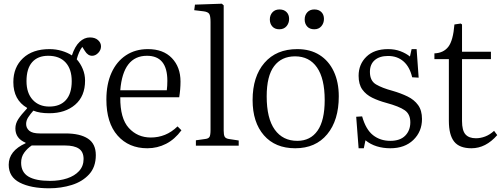

<svg xmlns="http://www.w3.org/2000/svg" viewBox="-20 -786 2709 1036"><path d="M245 230Q147 230 87 199.5Q27 169 27 103Q27 28 118 -13V-16Q63 -39 63 -93Q63 -119 78.5 -143Q94 -167 126 -201V-204Q52 -247 52 -343Q52 -423 104 -472Q156 -521 247 -521Q282 -521 313.5 -511.5Q345 -502 368 -487Q384 -536 409.5 -560Q435 -584 465 -584Q493 -584 509 -569.5Q525 -555 525 -536Q525 -516 510 -500.5Q495 -485 477 -485Q454 -485 438 -511L424 -533Q405 -508 394 -466Q414 -444 426.5 -414Q439 -384 439 -351Q439 -267 385.5 -221Q332 -175 246 -175Q219 -175 198 -178.5Q177 -182 160 -189Q144 -171 132.5 -153.5Q121 -136 121 -117Q121 -95 138 -80.5Q155 -66 195 -66H333Q412 -66 454.5 -38Q497 -10 497 51Q497 115 461 154.5Q425 194 367.5 212Q310 230 245 230ZM246 -211Q304 -211 335.5 -246Q367 -281 367 -348Q367 -413 334 -449Q301 -485 240 -485Q184 -485 153.5 -450.5Q123 -416 123 -348Q123 -284 156.5 -247.5Q190 -211 246 -211ZM250 190Q301 190 342 176.5Q383 163 407 136.5Q431 110 431 72Q431 33 405.5 16Q380 -1 331 -1H151Q127 15 110.5 38Q94 61 94 92Q94 143 133 166.5Q172 190 250 190Z M775 14Q675 14 614.5 -54.5Q554 -123 554 -249Q554 -332 581.5 -393Q609 -454 659.5 -487.5Q710 -521 778 -521Q861 -521 907.5 -472.5Q954 -424 954 -346Q954 -305 947 -261H629Q628 -147 675 -95.5Q722 -44 794 -44Q834 -44 870 -58.5Q906 -73 938 -104L959 -83Q923 -34 876 -10Q829 14 775 14ZM629 -299H880Q883 -322 883 -350Q883 -485 773 -485Q644 -485 629 -299Z M1037 0V-29L1087 -36Q1105 -38 1110.5 -47.5Q1116 -57 1116 -85V-667Q1116 -700 1109 -711Q1102 -722 1078 -725L1028 -731L1032 -761L1177 -766L1187 -757V-81Q1187 -59 1192 -49Q1197 -39 1215 -36L1268 -28V0Z M1573 14Q1465 14 1404 -56Q1343 -126 1343 -246Q1343 -373 1407 -447Q1471 -521 1584 -521Q1654 -521 1704 -489.5Q1754 -458 1781 -400.5Q1808 -343 1808 -266Q1808 -137 1745.5 -61.5Q1683 14 1573 14ZM1584 -26Q1655 -26 1693.5 -81Q1732 -136 1732 -246Q1732 -362 1690.5 -422Q1649 -482 1572 -482Q1499 -482 1459 -429Q1419 -376 1419 -266Q1419 -147 1462.5 -86.5Q1506 -26 1584 -26ZM1676 -628Q1651 -628 1637.5 -643Q1624 -658 1624 -681Q1624 -704 1638 -719.5Q1652 -735 1676 -735Q1700 -735 1714 -721Q1728 -707 1728 -684Q1728 -661 1714 -644.5Q1700 -628 1676 -628ZM1487 -628Q1463 -628 1449.5 -643Q1436 -658 1436 -681Q1436 -704 1450 -719.5Q1464 -735 1488 -735Q1512 -735 1526 -721Q1540 -707 1540 -684Q1540 -661 1526 -644.5Q1512 -628 1487 -628Z M1915 14 1902 -156 1934 -158Q1954 -87 1993 -56.5Q2032 -26 2086 -26Q2139 -26 2166.5 -54Q2194 -82 2194 -126Q2194 -170 2164 -191Q2134 -212 2064 -231Q2023 -242 1989 -258.5Q1955 -275 1935 -303Q1915 -331 1915 -377Q1915 -439 1957 -480Q1999 -521 2074 -521Q2111 -521 2141 -509.5Q2171 -498 2192 -481L2201 -521H2228L2239 -367L2204 -369Q2191 -425 2157.5 -454.5Q2124 -484 2074 -484Q2028 -484 2002 -461.5Q1976 -439 1976 -398Q1976 -350 2009 -330.5Q2042 -311 2098 -296Q2143 -283 2179 -265.5Q2215 -248 2236 -219Q2257 -190 2257 -144Q2257 -76 2210.5 -31Q2164 14 2086 14Q2047 14 2013 3.5Q1979 -7 1952 -29L1943 14Z M2524 14Q2459 14 2430.5 -22Q2402 -58 2402 -134V-467H2324V-498Q2373 -500 2399 -533.5Q2425 -567 2432 -654L2466 -659L2473 -654V-507H2629V-467H2473V-133Q2473 -82 2491.5 -61Q2510 -40 2548 -40Q2573 -40 2598 -49.5Q2623 -59 2646 -80L2663 -57Q2601 14 2524 14Z"/></svg>

Font: Literata 36pt Light
Style: Regular
Weight: 300
Designer: Latin by Veronika Burian and Jose Scaglione. Greek by Irene Vlachou. Cyrillic by Vera Evstafieva.
Foundry: TypeTogether
Version: Version 3.002